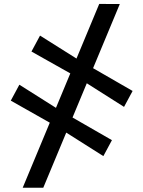

<svg xmlns="http://www.w3.org/2000/svg" viewBox="-20 -780 711 952"><path d="M92.5 151 472 -760.5 574 -760 194.5 151ZM492.5 -6 291 -133.5 240.5 -164 33.5 -281 76 -360 269 -238 318.5 -209.5 535 -85ZM595 -250 394 -377.5 343 -408 136 -524.5 178.5 -603.5 371.5 -482 421.5 -453.5 637.5 -329Z"/></svg>

Font: Merriweather 20pt
Style: Bold
Weight: 700
Version: Version 2.100